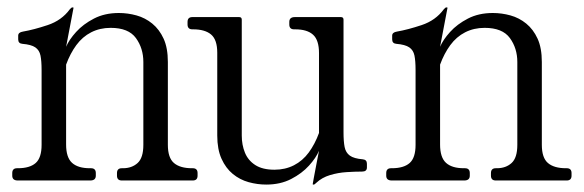

<svg xmlns="http://www.w3.org/2000/svg" viewBox="-20 -486 1572 517"><path d="M28 0Q13 0 13 -13V-20Q13 -33 26 -33H28Q60 -33 76 -47Q92 -61 92 -96V-297Q92 -322 89 -336.5Q86 -351 75 -358.5Q64 -366 40 -368Q29 -369 29 -380V-390Q29 -399 42 -401Q71 -406 108.5 -418.5Q146 -431 168 -461Q172 -466 175 -466H176Q178 -466 178 -465L158 -360Q166 -379 185 -400Q204 -421 233 -436Q262 -451 300 -451Q324 -451 347.5 -444.5Q371 -438 390 -422.5Q409 -407 420.5 -382Q432 -357 432 -319V-96Q432 -61 448.5 -47Q465 -33 497 -33H499Q512 -33 512 -20V-13Q512 0 499 0H308Q295 0 295 -13V-20Q295 -33 308 -33H311Q335 -33 350.5 -47Q366 -61 366 -96V-319Q366 -356 346 -383.5Q326 -411 278 -411Q249 -411 225.5 -399Q202 -387 185.5 -364.5Q169 -342 158 -312V-97Q158 -62 174 -47.5Q190 -33 222 -33H225Q238 -33 238 -20V-13Q238 0 223 0Z M697 11Q673 11 649.5 4.5Q626 -2 607 -17.5Q588 -33 576.5 -58.5Q565 -84 565 -121V-344Q565 -379 548.5 -393Q532 -407 500 -407H498Q485 -407 485 -420V-427Q485 -440 498 -440H624Q631 -440 631 -433V-121Q631 -96 639.5 -75Q648 -54 667.5 -41.5Q687 -29 719 -29Q748 -29 771.5 -41Q795 -53 811.5 -75.5Q828 -98 839 -128V-343Q839 -378 823 -392.5Q807 -407 775 -407H772Q759 -407 759 -420V-427Q759 -440 774 -440H898Q905 -440 905 -433V-130Q905 -105 908 -90Q911 -75 922 -67Q933 -59 957 -57Q968 -56 968 -45V-35Q968 -24 955 -24Q936 -24 913 -22.5Q890 -21 868.5 -14.5Q847 -8 832 6Q827 11 825 11H824Q822 11 822 10Q822 9 825 -7Q828 -23 832 -44Q836 -65 839 -80Q831 -61 812 -40Q793 -19 764 -4Q735 11 697 11Z M1035 0Q1020 0 1020 -13V-20Q1020 -33 1033 -33H1035Q1067 -33 1083 -47Q1099 -61 1099 -96V-297Q1099 -322 1096 -336.5Q1093 -351 1082 -358.5Q1071 -366 1047 -368Q1036 -369 1036 -380V-390Q1036 -399 1049 -401Q1078 -406 1115.5 -418.5Q1153 -431 1175 -461Q1179 -466 1182 -466H1183Q1185 -466 1185 -465L1165 -360Q1173 -379 1192 -400Q1211 -421 1240 -436Q1269 -451 1307 -451Q1331 -451 1354.5 -444.5Q1378 -438 1397 -422.5Q1416 -407 1427.5 -382Q1439 -357 1439 -319V-96Q1439 -61 1455.5 -47Q1472 -33 1504 -33H1506Q1519 -33 1519 -20V-13Q1519 0 1506 0H1315Q1302 0 1302 -13V-20Q1302 -33 1315 -33H1318Q1342 -33 1357.5 -47Q1373 -61 1373 -96V-319Q1373 -356 1353 -383.5Q1333 -411 1285 -411Q1256 -411 1232.5 -399Q1209 -387 1192.5 -364.5Q1176 -342 1165 -312V-97Q1165 -62 1181 -47.5Q1197 -33 1229 -33H1232Q1245 -33 1245 -20V-13Q1245 0 1230 0Z"/></svg>

Font: Young Serif Light
Style: Regular
Weight: 300
Designer: Bastien Sozeau
Foundry: NBR — Bastien Sozeau
Version: Version 5.001